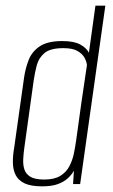

<svg xmlns="http://www.w3.org/2000/svg" viewBox="-20 -650 398 678"><path d="M129 8Q89 8 67 -2.5Q45 -13 35.5 -31.5Q26 -50 25.5 -75Q25 -100 30 -128L65 -376Q70 -410 81.5 -439Q93 -468 120.5 -486.5Q148 -505 200 -505Q241 -505 263 -493Q285 -481 294 -464L317 -630H352L263 0H238L241 -47Q233 -33 219.5 -20.5Q206 -8 184.5 0Q163 8 129 8ZM136 -16Q172 -16 193 -29Q214 -42 225 -63Q236 -84 241 -108.5Q246 -133 249 -155Q258 -222 267.5 -288Q277 -354 287 -420Q286 -432 278.5 -446Q271 -460 253.5 -470Q236 -480 204 -480Q158 -480 137.5 -463Q117 -446 110 -420Q103 -394 99 -366L66 -129Q63 -108 62 -88Q61 -68 66 -52Q71 -36 87 -26Q103 -16 136 -16Z"/></svg>

Font: Alumni Sans ExtraLight
Style: Italic
Weight: 250
Italic angle: -8°
Version: Version 1.016